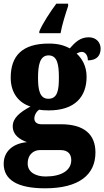

<svg xmlns="http://www.w3.org/2000/svg" viewBox="-33 -786 565 1040"><path d="M180 -616V-606H295C302 -648 323 -715 336 -753V-766H272C240 -723 197 -658 180 -616ZM211 234C396 234 484 160 484 40C484 -58 423 -113 297 -113H191C171 -113 153 -122 153 -144C153 -165 168 -186 180 -192C191 -189 219 -188 231 -188C373 -188 436 -262 436 -370C436 -429 411 -469 382 -496C389 -499 398 -505 411 -505C423 -505 443 -493 443 -459C495 -459 512 -489 512 -523C512 -555 489 -584 448 -584C401 -584 374 -557 345 -524C311 -542 279 -550 231 -550C88 -550 25 -484 25 -365C25 -279 72 -228 132 -209C75 -178 36 -147 36 -102C36 -53 76 -30 113 -16C36 -9 -13 35 -13 101C-13 188 61 234 211 234ZM229 -251C182 -251 173 -300 173 -364C173 -431 182 -486 230 -486C279 -486 286 -433 286 -365C286 -299 279 -251 229 -251ZM214 170C162 170 117 148 117 100C117 44 157 27 182 27H296C336 27 353 50 353 81C353 137 300 170 214 170Z"/></svg>

Font: Noto Serif Khmer Condensed Black
Style: Regular
Weight: 900
Width: 3
Designer: Danh Hong and the Monotype Design Team
Foundry: Monotype Imaging Inc.
Version: Version 2.004